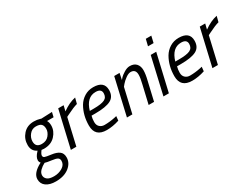

<svg xmlns="http://www.w3.org/2000/svg" viewBox="-71 -1364 2960 2268"><g transform="rotate(-30 1409.0 -229.5)"><path d="M197 235Q114 235 66 200.5Q18 166 18 104Q18 19 150 -49Q134 -65 134 -88.5Q134 -112 148 -136Q162 -160 176 -174L189 -189Q120 -221 120 -304Q120 -387 175 -448.5Q230 -510 321 -510Q367 -510 404 -498L417 -494L565 -500L550 -436H461Q478 -408 478 -367Q478 -292 421.5 -231Q365 -170 267 -170L234 -173Q203 -133 203 -112Q203 -91 222 -83.5Q241 -76 308 -67.5Q375 -59 411 -32.5Q447 -6 447 50Q447 127 378.5 181Q310 235 197 235ZM374 56Q374 26 352.5 13Q331 0 273 -7Q215 -14 189 -23Q149 -3 119 27Q89 57 89 91Q89 125 117 148Q145 171 208.5 171Q272 171 323 140Q374 109 374 56ZM274 -232Q337 -232 372 -274.5Q407 -317 407 -361Q407 -405 386 -426Q365 -447 312.5 -447Q260 -447 225.5 -404.5Q191 -362 191 -312Q191 -232 274 -232Z M534 0 650 -500H724L706 -426Q799 -493 887 -511L867 -434Q813 -420 722 -374L692 -359L609 0Z M1027 -56Q1098 -56 1173 -72L1198 -78L1192 -19Q1103 10 1021 10Q862 10 862 -142Q862 -281 925 -390Q957 -444 1010.5 -477Q1064 -510 1131 -510Q1279 -510 1279 -388Q1279 -299 1212 -263.5Q1145 -228 999 -228H948Q937 -189 937 -146Q937 -103 963 -79.5Q989 -56 1027 -56ZM1013 -287Q1115 -287 1160 -308.5Q1205 -330 1205 -387Q1205 -447 1128 -447Q1005 -447 958 -287Z M1630 -510Q1688 -510 1718 -476Q1748 -442 1748 -388Q1748 -334 1728 -254L1669 0H1595L1653 -249Q1672 -325 1672 -369Q1672 -444 1604 -444Q1574 -444 1535.5 -416Q1497 -388 1473 -360L1450 -332L1373 0H1299L1414 -500H1487L1469 -413Q1478 -424 1492.5 -440Q1507 -456 1549.5 -483Q1592 -510 1630 -510Z M1797 0 1912 -500H1987L1871 0ZM1935 -604 1957 -694H2032L2011 -604Z M2193 -56Q2264 -56 2339 -72L2364 -78L2358 -19Q2269 10 2187 10Q2028 10 2028 -142Q2028 -281 2091 -390Q2123 -444 2176.5 -477Q2230 -510 2297 -510Q2445 -510 2445 -388Q2445 -299 2378 -263.5Q2311 -228 2165 -228H2114Q2103 -189 2103 -146Q2103 -103 2129 -79.5Q2155 -56 2193 -56ZM2179 -287Q2281 -287 2326 -308.5Q2371 -330 2371 -387Q2371 -447 2294 -447Q2171 -447 2124 -287Z M2465 0 2581 -500H2655L2637 -426Q2730 -493 2818 -511L2798 -434Q2744 -420 2653 -374L2623 -359L2540 0Z"/></g></svg>

Font: Titillium Web
Style: Italic
Weight: 400
Italic angle: -13°
Version: Version 1.002;PS 57.000;hotconv 1.0.70;makeotf.lib2.5.55311